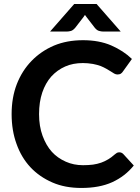

<svg xmlns="http://www.w3.org/2000/svg" viewBox="-20 -932 701 960"><path d="M576.7 -170.4Q587.9 -170.4 596.2 -162.1L648.9 -104.5Q606 -50.8 541 -21Q477.5 7.8 386.7 7.8Q304.7 7.8 242.2 -19.5Q176.8 -47.9 131.8 -96.2Q86.4 -145 62.5 -212.9Q38.1 -279.8 38.1 -361.3Q38.1 -444.3 64 -511.2Q90.3 -578.6 137.7 -627.4Q185.1 -676.3 250 -704.1Q314.5 -731 395 -731Q475.1 -731 535.6 -705.1Q598.1 -677.7 639.6 -637.2L594.7 -574.7Q591.3 -568.8 584.5 -564Q578.1 -559.6 566.9 -559.6Q559.6 -559.6 551.3 -564Q546.9 -565.9 534.2 -574.7Q524.4 -580.6 512.2 -587.9Q498.5 -595.7 482.9 -602.1Q464.8 -608.4 444.8 -612.3Q418.5 -616.7 394.5 -616.7Q344.7 -616.7 306.2 -599.6Q266.1 -582 236.3 -549.3Q207.5 -516.6 191.4 -469.7Q175.3 -421.9 175.3 -361.3Q175.3 -300.8 192.9 -252.9Q210.9 -204.1 239.3 -172.9Q267.1 -142.1 309.1 -123.5Q348.6 -106 395 -106Q421.9 -106 444.8 -108.9Q465.8 -111.8 485.8 -118.7Q501.5 -124 521.5 -135.7Q534.7 -143.1 554.7 -160.6Q559.6 -165 564.9 -168Q570.8 -170.4 576.7 -170.4ZM462.9 -912.1 583.5 -774.4H494.1Q486.3 -774.4 476.1 -777.3Q465.3 -779.3 453.6 -793.5L412.6 -846.7Q406.7 -854.5 404.8 -857.4Q401.4 -851.6 397.5 -846.7L356.4 -793.5Q344.7 -779.8 334.5 -777.3Q323.7 -774.4 315.9 -774.4H230.5L351.1 -912.1Z"/></svg>

Font: Lato-SemiBold
Style: Bold
Weight: 500
Designer: Lukasz Dziedzic with Adam Twardoch and Botio Nikoltchev
Foundry: tyPoland Lukasz Dziedzic
Version: ""